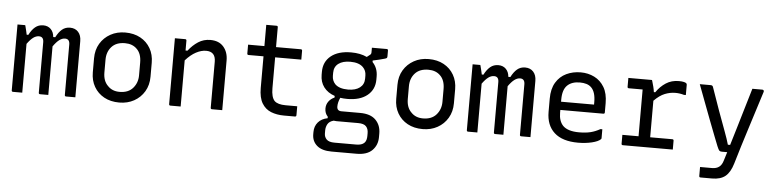

<svg xmlns="http://www.w3.org/2000/svg" viewBox="-52 -981 6103 1513"><g transform="rotate(5 3000.0 -225.0)"><path d="M132 0H59Q48 0 48 -11V-532H109Q109 -532 112.5 -519.5Q116 -507 120 -489.5Q124 -472 127 -458H140Q161 -499 187.5 -521Q214 -543 251 -543Q288 -543 311 -520Q334 -497 337 -458H353Q374 -499 400 -521Q426 -543 463 -543Q504 -543 528 -516.5Q552 -490 552 -444V0H479Q468 0 468 -11V-410Q468 -454 431 -454Q409 -454 386.5 -437.5Q364 -421 338 -384V0H273Q262 0 262 -11V-410Q262 -454 225 -454Q202 -454 180 -438Q158 -422 132 -386Z M900 -543Q969 -543 1020 -515Q1071 -487 1099.5 -437.5Q1128 -388 1128 -324V-213Q1128 -147 1098 -96.5Q1068 -46 1016.5 -17.5Q965 11 900 11Q831 11 780 -17Q729 -45 700.5 -94.5Q672 -144 672 -208V-319Q672 -386 702 -436Q732 -486 783.5 -514.5Q835 -543 900 -543ZM905 -459Q836 -459 799.5 -418.5Q763 -378 763 -316V-215Q763 -147 802 -110Q837 -73 895 -73Q964 -73 1000.5 -115Q1037 -157 1037 -216V-317Q1037 -388 999 -424Q964 -459 905 -459Z M1385 0H1304Q1293 0 1293 -11V-532H1374Q1385 -532 1385 -521V-443H1400Q1435 -488 1477.5 -515.5Q1520 -543 1573 -543Q1641 -543 1677.5 -501Q1714 -459 1714 -393V0H1633Q1622 0 1622 -11V-375Q1622 -455 1547 -455Q1509 -455 1467.5 -433Q1426 -411 1385 -365Z M2300 -82V-12Q2300 0 2289 0H2202Q2145 0 2099.5 -18Q2054 -36 2027.5 -80Q2001 -124 2001 -201V-451H1883Q1872 -451 1872 -462V-532H2001V-700H2082Q2093 -700 2093 -689V-532H2289Q2300 -532 2300 -521V-451H2093V-207Q2093 -135 2120 -107Q2146 -82 2208 -82Z M2687 -542Q2760 -542 2812 -517L2839 -538Q2846 -544 2846 -555V-593H2963Q2974 -593 2974 -582V-536Q2974 -527 2970.5 -523Q2967 -519 2953.5 -515.5Q2940 -512 2910 -504L2861 -493V-481Q2903 -437 2903 -370V-346Q2903 -267 2845.5 -220.5Q2788 -174 2687 -174Q2658 -174 2632 -178Q2615 -141 2615 -108Q2615 -73 2651 -73H2798Q2881 -73 2922 -31.5Q2963 10 2963 75V104Q2963 167 2922 208.5Q2881 250 2798 250H2601Q2524 250 2484.5 216Q2445 182 2445 126V109Q2445 63 2472 31.5Q2499 0 2547 -9V-21Q2523 -46 2523 -84Q2523 -115 2540 -139Q2557 -163 2587 -176V-189Q2531 -208 2500.5 -248.5Q2470 -289 2470 -346V-370Q2470 -449 2527.5 -495.5Q2585 -542 2687 -542ZM2687 -468Q2627 -468 2593 -442.5Q2559 -417 2559 -370V-346Q2559 -308 2584 -281Q2617 -248 2687 -248Q2746 -248 2780 -274Q2814 -300 2814 -346V-370Q2814 -409 2788 -435Q2755 -468 2687 -468ZM2617 178H2790Q2833 178 2853 158Q2863 148 2867 133.5Q2871 119 2871 103V80Q2871 47 2853 27.5Q2835 8 2790 8H2618Q2606 8 2596 6Q2562 15 2549 38Q2536 61 2536 88V112Q2536 140 2554.5 159Q2573 178 2617 178Z M3300 -543Q3369 -543 3420 -515Q3471 -487 3499.5 -437.5Q3528 -388 3528 -324V-213Q3528 -147 3498 -96.5Q3468 -46 3416.5 -17.5Q3365 11 3300 11Q3231 11 3180 -17Q3129 -45 3100.5 -94.5Q3072 -144 3072 -208V-319Q3072 -386 3102 -436Q3132 -486 3183.5 -514.5Q3235 -543 3300 -543ZM3305 -459Q3236 -459 3199.5 -418.5Q3163 -378 3163 -316V-215Q3163 -147 3202 -110Q3237 -73 3295 -73Q3364 -73 3400.5 -115Q3437 -157 3437 -216V-317Q3437 -388 3399 -424Q3364 -459 3305 -459Z M3732 0H3659Q3648 0 3648 -11V-532H3709Q3709 -532 3712.5 -519.5Q3716 -507 3720 -489.5Q3724 -472 3727 -458H3740Q3761 -499 3787.5 -521Q3814 -543 3851 -543Q3888 -543 3911 -520Q3934 -497 3937 -458H3953Q3974 -499 4000 -521Q4026 -543 4063 -543Q4104 -543 4128 -516.5Q4152 -490 4152 -444V0H4079Q4068 0 4068 -11V-410Q4068 -454 4031 -454Q4009 -454 3986.5 -437.5Q3964 -421 3938 -384V0H3873Q3862 0 3862 -11V-410Q3862 -454 3825 -454Q3802 -454 3780 -438Q3758 -422 3732 -386Z M4503 -543Q4562 -543 4611 -518.5Q4660 -494 4689.5 -444.5Q4719 -395 4719 -318V-245Q4719 -234 4708 -234H4368V-211Q4368 -146 4402 -110Q4441 -71 4530 -71Q4583 -71 4621 -80.5Q4659 -90 4696 -111H4711V-40Q4711 -36 4707 -32Q4688 -13 4638 -1Q4588 11 4529 11Q4405 11 4341 -47Q4277 -105 4277 -211V-315Q4277 -393 4307.5 -443.5Q4338 -494 4389.5 -518.5Q4441 -543 4503 -543ZM4503 -463Q4439 -463 4403.5 -428.5Q4368 -394 4368 -316V-299H4629V-319Q4629 -398 4594 -433Q4578 -449 4555 -456Q4532 -463 4503 -463Z M4872 -81H5000V-451H4891Q4880 -451 4880 -462V-532H5067Q5067 -532 5071.5 -517.5Q5076 -503 5081.5 -481.5Q5087 -460 5090 -438H5101Q5133 -485 5177 -513.5Q5221 -542 5279 -542Q5305 -542 5320 -538Q5335 -534 5339 -529Q5343 -525 5343 -517V-437H5328Q5295 -447 5260 -447Q5218 -447 5176.5 -430.5Q5135 -414 5092 -370V-81H5267Q5278 -81 5278 -70V0H4883Q4872 0 4872 -11Z M5531 -532Q5546 -532 5550 -520Q5583 -423 5614.5 -336.5Q5646 -250 5671 -183Q5696 -116 5707 -76H5725Q5744 -139 5767.5 -217.5Q5791 -296 5815 -377.5Q5839 -459 5861 -532H5940Q5945 -532 5949.5 -528Q5954 -524 5952 -516Q5904 -363 5857.5 -217.5Q5811 -72 5770 67Q5749 138 5711 169Q5673 200 5606 200H5515Q5504 200 5504 189V118H5599Q5633 118 5654.5 102Q5676 86 5686 51Q5693 29 5707 -17H5665Q5651 -17 5644.5 -23Q5638 -29 5626 -58Q5617 -81 5596.5 -133Q5576 -185 5550 -253.5Q5524 -322 5496.5 -395Q5469 -468 5445 -532Z"/></g></svg>

Font: Recursive Mn Lnr St
Style: Regular
Weight: 400
Monospace: yes
Version: Version 1.079;hotconv 1.0.112;makeotfexe 2.5.65598; ttfautoh